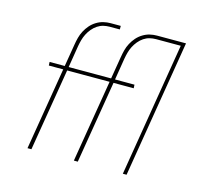

<svg xmlns="http://www.w3.org/2000/svg" viewBox="-104 -863 1109 992"><g transform="rotate(15 450.0 -367.5)"><path d="M143 0H122L195 -441H118L117 -460H198L218 -580Q221 -599 226 -618Q231 -637 240.5 -655Q250 -673 263.5 -688.5Q277 -704 295 -715Q313 -726 332 -730.5Q351 -735 370 -735H424V-716H370Q353 -716 336.5 -712Q320 -708 305 -698Q290 -688 278 -673.5Q266 -659 258 -643Q250 -627 245.5 -610.5Q241 -594 238 -577L219 -460H378V-441H216ZM391 0H370L443 -441H366L365 -460H446L466 -580Q469 -599 474 -618Q479 -637 488.5 -655Q498 -673 511.5 -688.5Q525 -704 543 -715Q561 -726 580 -730.5Q599 -735 618 -735H672V-716H618Q601 -716 584.5 -712Q568 -708 553 -698Q538 -688 526 -673.5Q514 -659 506 -643Q498 -627 493.5 -610.5Q489 -594 486 -577L467 -460H571L572 -441H464ZM652 0H632L750 -716H626V-735H773Z"/></g></svg>

Font: Iosevka Aile Thin
Style: Italic
Weight: 100
Italic angle: -9°
Designer: Belleve Invis
Foundry: Belleve Invis
Version: Version 31.1.0; ttfautohint (v1.8.4)